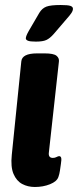

<svg xmlns="http://www.w3.org/2000/svg" viewBox="-20 -738 311 766"><path d="M119 8Q91 8 68.5 -4Q46 -16 34 -44Q22 -72 27 -120L65 -493Q68 -525 128 -525H158Q194 -525 205.5 -515.5Q217 -506 215 -492L175 -130Q172 -108 191 -108Q199 -108 205.5 -111.5Q212 -115 216 -115Q222 -115 224 -108.5Q226 -102 223 -84Q221 -70 219 -56.5Q217 -43 213 -32Q207 -14 179.5 -3Q152 8 119 8ZM123 -572Q100 -572 91.5 -575.5Q83 -579 83 -585Q83 -594 95 -615L137 -687Q148 -705 165 -711.5Q182 -718 222 -718Q251 -718 261 -714.5Q271 -711 271 -703Q271 -695 264.5 -685.5Q258 -676 248 -665L194 -602Q179 -585 165 -578.5Q151 -572 123 -572Z"/></svg>

Font: Asap Condensed
Style: Bold Italic
Weight: 700
Width: 3
Italic angle: -6°
Designer: Pablo Cosgaya
Foundry: Omnibus-Type
Version: Version 3.001; ttfautohint (v1.8.4.7-5d5b)